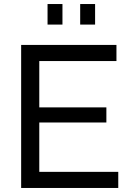

<svg xmlns="http://www.w3.org/2000/svg" viewBox="-20 -933 645 953"><path d="M567 -80V0H85V-710H558V-630H175V-400H508V-325H175V-80ZM216 -811V-913H290V-811ZM378 -811V-913H452V-811Z"/></svg>

Font: Raleway Medium
Style: Regular
Weight: 500
Designer: Matt McInerney, Pablo Impallari, Rodrigo Fuenzalida
Foundry: Matt McInerney, Pablo Impallari, Rodrigo Fuenzalida
Version: Version 4.026